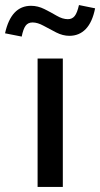

<svg xmlns="http://www.w3.org/2000/svg" viewBox="-90 -741 397 761"><path d="M59 0V-509H159V0ZM-4 -596 -70 -609Q-46 -718 33 -718Q60 -718 86 -705Q112 -692 135 -678.5Q158 -665 179 -665Q196 -665 206 -677.5Q216 -690 223 -721L287 -708Q276 -653 250 -626Q224 -599 185 -599Q159 -599 132.5 -612.5Q106 -626 82.5 -639Q59 -652 39 -652Q21 -652 11.5 -639Q2 -626 -4 -596Z"/></svg>

Font: Red Hat Display Medium
Style: Regular
Weight: 500
Designer: Pentagram, MCKL
Foundry: Pentagram, MCKL
Version: Version 1.023